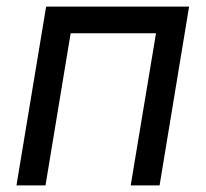

<svg xmlns="http://www.w3.org/2000/svg" viewBox="-20 -561 623 581"><path d="M552.2 -541 462.9 0H375.5L452.1 -460.4H193.8L117.7 0H29.8L119.6 -541Z"/></svg>

Font: Inter 17pt
Style: Italic
Weight: 400
Italic angle: -9.3988°
Version: Version 4.001;git-66647c0bb